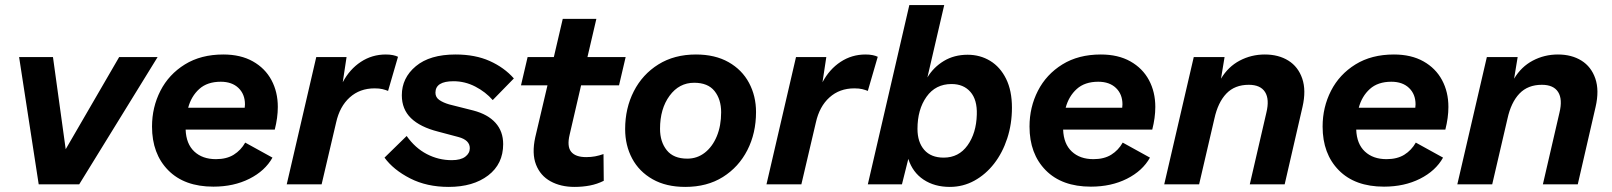

<svg xmlns="http://www.w3.org/2000/svg" viewBox="-20 -724 6332 754"><path d="M448 -500H599L291 0H132L55 -500H188L238 -138Z M818 9Q704 9 640.5 -55.5Q577 -120 577 -227Q577 -303 610 -367.5Q643 -432 706 -471Q769 -510 857 -510Q925 -510 973 -483Q1021 -456 1046 -409.5Q1071 -363 1071 -304Q1071 -262 1059 -215H709Q711 -159 743 -129Q775 -99 828 -99Q870 -99 898 -116.5Q926 -134 943 -164L1050 -105Q1021 -53 959.5 -22Q898 9 818 9ZM847 -403Q794 -403 762.5 -374.5Q731 -346 719 -301H941Q942 -307 942 -314Q942 -354 916.5 -378.5Q891 -403 847 -403Z M1106 0 1222 -500H1341L1326 -401Q1353 -452 1397 -481Q1441 -510 1495 -510Q1511 -510 1523 -507.5Q1535 -505 1543 -501L1504 -367Q1494 -371 1482 -374Q1470 -377 1451 -377Q1393 -377 1353.5 -341.5Q1314 -306 1300 -243L1243 0Z M1742 10Q1656 10 1590.5 -23.5Q1525 -57 1490 -105L1577 -190Q1610 -143 1656 -119Q1702 -95 1754 -95Q1789 -95 1807 -108.5Q1825 -122 1825 -142Q1825 -174 1780 -186L1701 -207Q1630 -225 1594 -260Q1558 -295 1558 -350Q1558 -418 1613 -464Q1668 -510 1769 -510Q1846 -510 1903 -484.5Q1960 -459 1998 -416L1915 -331Q1887 -363 1846.5 -384Q1806 -405 1761 -405Q1690 -405 1690 -360Q1690 -342 1705 -331.5Q1720 -321 1744 -314L1839 -290Q1896 -275 1926 -241.5Q1956 -208 1956 -158Q1956 -80 1897 -35Q1838 10 1742 10Z M2236 10Q2182 10 2142 -12Q2102 -34 2085 -77.5Q2068 -121 2082 -185L2130 -389H2026L2052 -500H2155L2190 -650H2322L2287 -500H2437L2411 -389H2262L2217 -195Q2206 -149 2223 -128Q2240 -107 2282 -107Q2301 -107 2317 -110Q2333 -113 2350 -119L2351 -14Q2325 -1 2296.5 4.5Q2268 10 2236 10Z M2671 10Q2596 10 2543 -20Q2490 -50 2462.5 -101.5Q2435 -153 2435 -217Q2435 -299 2469 -365.5Q2503 -432 2565.5 -471Q2628 -510 2713 -510Q2788 -510 2841 -480Q2894 -450 2921.5 -398.5Q2949 -347 2949 -284Q2949 -201 2915 -134.5Q2881 -68 2819 -29Q2757 10 2671 10ZM2679 -101Q2718 -101 2748 -124.5Q2778 -148 2795 -189Q2812 -230 2812 -283Q2812 -334 2786 -366.5Q2760 -399 2706 -399Q2647 -399 2609.5 -348Q2572 -297 2572 -218Q2572 -167 2598.5 -134Q2625 -101 2679 -101Z M2990 0 3106 -500H3225L3210 -401Q3237 -452 3281 -481Q3325 -510 3379 -510Q3395 -510 3407 -507.5Q3419 -505 3427 -501L3388 -367Q3378 -371 3366 -374Q3354 -377 3335 -377Q3277 -377 3237.5 -341.5Q3198 -306 3184 -243L3127 0Z M3780 -509Q3829 -509 3868.5 -485Q3908 -461 3931 -414.5Q3954 -368 3954 -301Q3954 -237 3935.5 -180.5Q3917 -124 3884 -81.5Q3851 -39 3806.5 -14.5Q3762 10 3710 10Q3650 10 3607 -18.5Q3564 -47 3547 -100L3522 0H3388L3551 -704H3688L3622 -420Q3646 -460 3686.5 -484.5Q3727 -509 3780 -509ZM3686 -105Q3745 -105 3779.5 -153Q3814 -201 3816 -274Q3818 -332 3791 -363Q3764 -394 3717 -394Q3654 -394 3618.5 -344Q3583 -294 3583 -218Q3583 -166 3609.5 -135.5Q3636 -105 3686 -105Z M4264 9Q4150 9 4086.5 -55.5Q4023 -120 4023 -227Q4023 -303 4056 -367.5Q4089 -432 4152 -471Q4215 -510 4303 -510Q4371 -510 4419 -483Q4467 -456 4492 -409.5Q4517 -363 4517 -304Q4517 -262 4505 -215H4155Q4157 -159 4189 -129Q4221 -99 4274 -99Q4316 -99 4344 -116.5Q4372 -134 4389 -164L4496 -105Q4467 -53 4405.5 -22Q4344 9 4264 9ZM4293 -403Q4240 -403 4208.5 -374.5Q4177 -346 4165 -301H4387Q4388 -307 4388 -314Q4388 -354 4362.5 -378.5Q4337 -403 4293 -403Z M4552 0 4668 -500H4789L4775 -415Q4803 -462 4848.5 -486Q4894 -510 4947 -510Q5001 -510 5039.5 -486Q5078 -462 5094 -415.5Q5110 -369 5095 -304L5025 0H4888L4953 -281Q4966 -334 4948 -362.5Q4930 -391 4884 -391Q4829 -391 4796 -356.5Q4763 -322 4749 -258L4689 0Z M5415 9Q5301 9 5237.5 -55.5Q5174 -120 5174 -227Q5174 -303 5207 -367.5Q5240 -432 5303 -471Q5366 -510 5454 -510Q5522 -510 5570 -483Q5618 -456 5643 -409.5Q5668 -363 5668 -304Q5668 -262 5656 -215H5306Q5308 -159 5340 -129Q5372 -99 5425 -99Q5467 -99 5495 -116.5Q5523 -134 5540 -164L5647 -105Q5618 -53 5556.5 -22Q5495 9 5415 9ZM5444 -403Q5391 -403 5359.5 -374.5Q5328 -346 5316 -301H5538Q5539 -307 5539 -314Q5539 -354 5513.5 -378.5Q5488 -403 5444 -403Z M5703 0 5819 -500H5940L5926 -415Q5954 -462 5999.5 -486Q6045 -510 6098 -510Q6152 -510 6190.5 -486Q6229 -462 6245 -415.5Q6261 -369 6246 -304L6176 0H6039L6104 -281Q6117 -334 6099 -362.5Q6081 -391 6035 -391Q5980 -391 5947 -356.5Q5914 -322 5900 -258L5840 0Z"/></svg>

Font: Prodigy Sans SemiBold
Style: Italic
Weight: 600
Italic angle: -13°
Designer: Wei Huang
Foundry: Wei Huang
Version: Version 1.003; ttfautohint (v1.8.3)